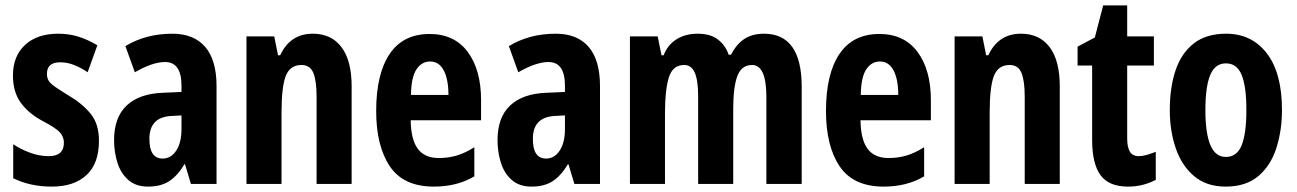

<svg xmlns="http://www.w3.org/2000/svg" viewBox="-20 -682 4810 712"><path d="M347 -160Q347 -76 301 -33Q255 10 172 10Q92 10 29 -21V-147Q56 -129 90.5 -116Q125 -103 161 -103Q217 -103 217 -153Q217 -174 202 -191Q187 -208 135 -235Q84 -263 56 -302.5Q28 -342 28 -402Q28 -474 73 -515.5Q118 -557 196 -557Q236 -557 271 -546Q306 -535 341 -514L305 -414Q282 -430 256 -440.5Q230 -451 203 -451Q154 -451 154 -408Q154 -394 160 -383.5Q166 -373 183 -361Q200 -349 234 -328Q284 -299 315.5 -261Q347 -223 347 -160Z M619 -557Q699 -557 741 -508Q783 -459 783 -363V0H688L666 -73H664Q639 -31 608 -10.5Q577 10 529 10Q484 10 456 -14.5Q428 -39 415.5 -78.5Q403 -118 403 -162Q403 -247 450 -291Q497 -335 585 -338L653 -341V-364Q653 -452 592 -452Q546 -452 480 -414L445 -511Q521 -557 619 -557ZM616 -252Q534 -248 534 -167Q534 -94 583 -94Q614 -94 633.5 -123.5Q653 -153 653 -203V-254Z M1140 -557Q1209 -557 1246.5 -507Q1284 -457 1284 -362V0H1154V-324Q1154 -382 1142 -411.5Q1130 -441 1098 -441Q1056 -441 1040 -401Q1024 -361 1024 -263V0H894V-547H997L1011 -477H1019Q1056 -557 1140 -557Z M1573 -556Q1665 -556 1714.5 -489.5Q1764 -423 1764 -310V-236H1503Q1504 -164 1529.5 -130Q1555 -96 1607 -96Q1642 -96 1673 -105Q1704 -114 1739 -136V-28Q1675 10 1589 10Q1476 10 1425.5 -65.5Q1375 -141 1375 -270Q1375 -408 1425 -482Q1475 -556 1573 -556ZM1575 -454Q1544 -454 1524.5 -425Q1505 -396 1504 -330H1643Q1643 -388 1625.5 -421Q1608 -454 1575 -454Z M2041 -557Q2121 -557 2163 -508Q2205 -459 2205 -363V0H2110L2088 -73H2086Q2061 -31 2030 -10.5Q1999 10 1951 10Q1906 10 1878 -14.5Q1850 -39 1837.5 -78.5Q1825 -118 1825 -162Q1825 -247 1872 -291Q1919 -335 2007 -338L2075 -341V-364Q2075 -452 2014 -452Q1968 -452 1902 -414L1867 -511Q1943 -557 2041 -557ZM2038 -252Q1956 -248 1956 -167Q1956 -94 2005 -94Q2036 -94 2055.5 -123.5Q2075 -153 2075 -203V-254Z M2813 -557Q2953 -557 2953 -360V0H2822V-322Q2822 -441 2769 -441Q2730 -441 2714.5 -400.5Q2699 -360 2699 -276V0H2569V-323Q2569 -384 2556.5 -412.5Q2544 -441 2517 -441Q2475 -441 2460.5 -395.5Q2446 -350 2446 -261V0H2316V-547H2419L2433 -477H2441Q2456 -516 2489 -536.5Q2522 -557 2567 -557Q2615 -557 2643 -535Q2671 -513 2682 -479H2691Q2710 -517 2739.5 -537Q2769 -557 2813 -557Z M3241 -556Q3333 -556 3382.5 -489.5Q3432 -423 3432 -310V-236H3171Q3172 -164 3197.5 -130Q3223 -96 3275 -96Q3310 -96 3341 -105Q3372 -114 3407 -136V-28Q3343 10 3257 10Q3144 10 3093.5 -65.5Q3043 -141 3043 -270Q3043 -408 3093 -482Q3143 -556 3241 -556ZM3243 -454Q3212 -454 3192.5 -425Q3173 -396 3172 -330H3311Q3311 -388 3293.5 -421Q3276 -454 3243 -454Z M3766 -557Q3835 -557 3872.5 -507Q3910 -457 3910 -362V0H3780V-324Q3780 -382 3768 -411.5Q3756 -441 3724 -441Q3682 -441 3666 -401Q3650 -361 3650 -263V0H3520V-547H3623L3637 -477H3645Q3682 -557 3766 -557Z M4203 -103Q4217 -103 4232.5 -107.5Q4248 -112 4266 -119V-15Q4243 -3 4217.5 3.5Q4192 10 4163 10Q4092 10 4061 -32.5Q4030 -75 4030 -163V-439H3976V-509L4040 -543L4071 -662H4160V-547H4259V-439H4160V-168Q4160 -136 4170 -119.5Q4180 -103 4203 -103Z M4734 -274Q4734 -199 4713.5 -134Q4693 -69 4647 -29.5Q4601 10 4525 10Q4454 10 4408 -29Q4362 -68 4340 -132.5Q4318 -197 4318 -274Q4318 -358 4339.5 -421.5Q4361 -485 4407 -521Q4453 -557 4527 -557Q4622 -557 4678 -484Q4734 -411 4734 -274ZM4450 -273Q4450 -188 4468.5 -144Q4487 -100 4526 -100Q4567 -100 4584.5 -143.5Q4602 -187 4602 -274Q4602 -361 4584.5 -404Q4567 -447 4526 -447Q4486 -447 4468 -404Q4450 -361 4450 -273Z"/></svg>

Font: Noto Sans Khmer UI ExtraCondensed
Style: Bold
Weight: 700
Width: 2
Designer: Danh Hong and the Monotype Design Team
Foundry: Monotype Imaging Inc.
Version: Version 2.002; ttfautohint (v1.8.4.7-5d5b)